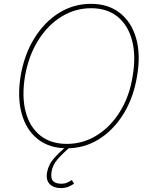

<svg xmlns="http://www.w3.org/2000/svg" viewBox="-20 -757 787 993"><path d="M688.9 -363.6Q670.8 -252.5 619 -168.3Q567.1 -84.2 491.7 -37.1Q416.2 9.9 326.7 9.9Q235.4 9.9 175.6 -37.3Q115.8 -84.5 92.3 -168.7Q68.9 -252.8 86.6 -363.6Q105.5 -474.8 157.5 -558.9Q209.5 -643.1 285.2 -690.2Q360.8 -737.2 450.3 -737.2Q539.4 -737.2 599.6 -690.3Q659.8 -643.5 683.9 -559.5Q708.1 -475.5 688.9 -363.6ZM666.2 -363.6Q683.9 -469.5 663 -548.3Q642 -627.1 587.9 -670.8Q533.7 -714.5 451.7 -714.5Q368.3 -714.5 297.2 -670.5Q226.2 -626.4 177 -547.4Q127.8 -468.4 109.4 -363.6Q92 -258.2 112.6 -179.3Q133.2 -100.5 187.7 -56.6Q242.2 -12.8 325.3 -12.8Q409.8 -12.8 481 -57.2Q552.2 -101.6 601 -180.6Q649.9 -259.6 666.2 -363.6ZM295.5 215.9Q258.2 215.9 237.2 195.1Q216.3 174.4 223.7 132.8Q230.8 94.8 257.5 63.9Q284.1 33 323.9 0H346.6Q304 36.6 277.7 66.8Q251.4 96.9 246.4 132.8Q241.8 165.8 254.6 179.5Q267.4 193.2 297.6 193.2Q313.9 193.2 326 188Q338.1 182.9 351.6 174L362.9 193.2Q345.5 204.9 329.9 210.4Q314.3 215.9 295.5 215.9Z"/></svg>

Font: Inter Thin  BETA
Style: Italic
Weight: 100
Italic angle: -9.39999°
Designer: Rasmus Andersson
Foundry: rsms
Version: Version 3.011;git-f93a4a705